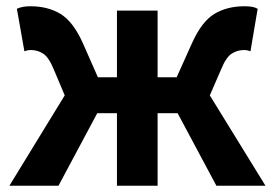

<svg xmlns="http://www.w3.org/2000/svg" viewBox="-20 -594 879 614"><path d="M10 0 187 -289 152 -372Q136 -411 118 -422.5Q100 -434 79 -434Q73 -434 68 -433Q63 -432 58 -430L34 -566Q51 -574 77 -574Q133 -574 173.5 -549.5Q214 -525 245 -456L293 -347H354V-560H484V-347H545L594 -456Q625 -525 665.5 -549.5Q706 -574 762 -574Q774 -574 784.5 -572.5Q795 -571 804 -566L781 -430Q776 -432 771 -433Q766 -434 760 -434Q739 -434 721 -422.5Q703 -411 687 -372L651 -289L829 0H672L548 -232H484V0H354V-232H291L167 0Z"/></svg>

Font: Source Han Sans TC
Style: Bold
Weight: 700
Designer: Ryoko NISHIZUKA Ë•øÂ°öÊ∂ºÂ≠ê (kana, bopomofo & ideographs); Paul D. Hunt (Latin, Greek & Cyrillic); Sandoll Communicatio
Foundry: Adobe
Version: Version 2.004;hotconv 1.0.118;makeotfexe 2.5.65603